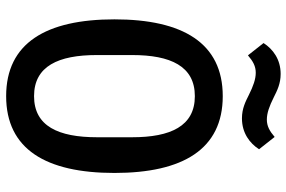

<svg xmlns="http://www.w3.org/2000/svg" viewBox="-178 -766 955 640"><g transform="rotate(90 300.0 -445.5)"><path d="M300 12C477 12 556 -121 556 -349C556 -577 477 -710 300 -710C123 -710 44 -577 44 -349C44 -121 123 12 300 12ZM300 -81C200 -81 163 -162 163 -290V-408C163 -536 200 -617 300 -617C400 -617 437 -536 437 -408V-291C437 -162 400 -81 300 -81ZM374 -774C423 -774 457 -800 477 -831L436 -883C416 -866 400 -857 378 -857C357 -857 334 -865 304 -880C282 -891 259 -903 226 -903C177 -903 143 -877 123 -846L164 -794C184 -811 200 -820 222 -820C243 -820 266 -812 296 -797C318 -786 341 -774 374 -774Z"/></g></svg>

Font: IBM Plex Mono Medm
Style: Regular
Weight: 500
Monospace: yes
Designer: Mike Abbink, Paul van der Laan, Pieter van Rosmalen
Foundry: Bold Monday
Version: Version 2.004